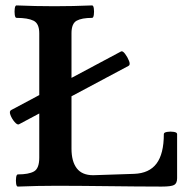

<svg xmlns="http://www.w3.org/2000/svg" viewBox="-20 -686 706 709"><path d="M46 3Q41 3 39.5 -8Q38 -19 39.5 -30.5Q41 -42 46 -42Q86 -42 105.5 -53Q125 -64 125 -104V-563Q125 -599 104 -609.5Q83 -620 41 -620Q36 -620 34.5 -631.5Q33 -643 34.5 -654.5Q36 -666 41 -666Q110 -663 181 -663Q250 -663 320 -666Q325 -666 326.5 -654.5Q328 -643 326.5 -631.5Q325 -620 320 -620Q282 -620 263 -609.5Q244 -599 244 -563V-137Q244 -90 263.5 -64.5Q283 -39 324 -39L475 -44Q531 -46 558 -82Q585 -118 585 -191Q585 -197 597.5 -199Q610 -201 622 -199Q634 -197 634 -191V-28Q634 -9 623 -3Q612 3 577 3Q529 3 480.5 2.5Q432 2 383.5 1.5Q335 1 287 0.5Q239 0 191 0Q118 0 46 3ZM50 -227Q44 -224 34 -235.5Q24 -247 18.5 -261.5Q13 -276 22 -280L427 -496Q433 -499 442 -487Q451 -475 456.5 -461Q462 -447 455 -443Z"/></svg>

Font: Junicode VF
Style: Regular
Weight: 400
Designer: Peter S. Baker
Version: Version 2.213